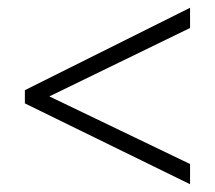

<svg xmlns="http://www.w3.org/2000/svg" viewBox="-20 -606 554 494"><path d="M469 -132 44 -340V-374L469 -586V-534L107 -358L469 -184Z"/></svg>

Font: Noto Sans Hebrew SemiCondensed Light
Style: Regular
Weight: 300
Width: 4
Designer: Monotype Design Team
Foundry: Monotype Imaging Inc.
Version: Version 2.003